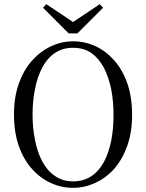

<svg xmlns="http://www.w3.org/2000/svg" viewBox="-20 -884 700 920"><path d="M330 16Q385 16 437 -8Q488 -31 528 -76Q567 -121 590 -186Q613 -251 613 -333Q613 -419 590 -485Q567 -550 527 -595Q487 -640 437 -663Q386 -686 330 -686Q275 -686 224 -662Q173 -638 133 -593Q93 -548 70 -483Q47 -418 47 -336Q47 -250 70 -185Q93 -119 133 -75Q173 -30 224 -7Q274 16 330 16ZM330 -15Q280 -15 243 -41Q206 -66 183 -110Q159 -154 148 -212Q136 -270 136 -336Q136 -401 148 -459Q159 -516 183 -561Q206 -605 243 -630Q280 -655 330 -655Q381 -655 418 -630Q454 -604 478 -559Q501 -514 513 -456Q524 -398 524 -333Q524 -267 513 -210Q501 -152 478 -108Q454 -64 418 -40Q381 -15 330 -15ZM202 -864 186 -847 309 -724H351L474 -847L458 -864L304 -761H356Z"/></svg>

Font: Source Serif 4 48pt
Style: Regular
Weight: 400
Designer: Frank Grie√ühammer
Foundry: Adobe Systems Incorporated
Version: Version 4.004;hotconv 1.0.116;makeotfexe 2.5.65601